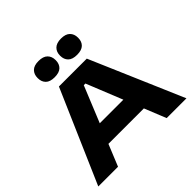

<svg xmlns="http://www.w3.org/2000/svg" viewBox="-207 -1048 1245 1245"><g transform="rotate(-45 415.5 -425.0)"><path d="M11.5 0 289.5 -639H545L820 0H638.5L424.5 -531H409.5L192.5 0ZM216.5 -149V-283H614V-149ZM312.5 -700.5Q270.5 -700.5 250.5 -720.5Q230.5 -740.5 230.5 -773.5V-776Q230.5 -809 250.5 -829.2Q270.5 -849.5 312.5 -849.5Q355 -849.5 375.2 -829.2Q395.5 -809 395.5 -776V-773.5Q395.5 -740 375.2 -720.2Q355 -700.5 312.5 -700.5ZM518.5 -700.5Q476 -700.5 456 -720.5Q436 -740.5 436 -773.5V-776Q436 -809 456.5 -829.2Q477 -849.5 518.5 -849.5Q560.5 -849.5 580.8 -829.2Q601 -809 601 -776V-773.5Q601 -740 580.8 -720.2Q560.5 -700.5 518.5 -700.5Z"/></g></svg>

Font: Anek Latin Expanded
Style: Bold
Weight: 700
Width: 7
Designer: Yesha Goshar
Foundry: Ek Type
Version: Version 1.003